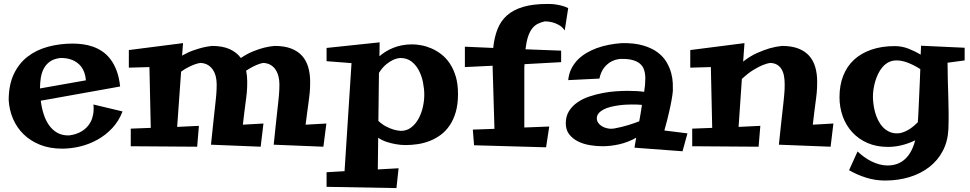

<svg xmlns="http://www.w3.org/2000/svg" viewBox="-20 -730 4902 970"><path d="M599.1 -167Q580.6 -118.7 547.6 -83.3Q514.6 -47.9 473.1 -24.7Q431.6 -1.5 385.3 9.8Q338.9 21 293.9 21Q231.4 21 182.6 1.5Q133.8 -18.1 99.6 -51.3Q65.4 -84.5 46.1 -129.2Q26.9 -173.8 23.9 -224.1Q23.9 -300.8 49.6 -355.2Q75.2 -409.7 119.4 -443.8Q163.6 -478 222.7 -493.9Q281.7 -509.8 348.1 -509.8Q372.6 -509.8 398.7 -506.3Q424.8 -502.9 449.7 -494.1Q474.6 -485.4 497.3 -470Q520 -454.6 538.3 -430.4Q556.6 -406.2 569.3 -372.6Q582 -338.9 586.9 -293L186 -221.2Q189.9 -187.5 200 -155.3Q210 -123 227.1 -98.4Q244.1 -73.7 269.3 -59.3Q294.4 -44.9 329.1 -45.9Q366.7 -50.3 395.5 -68.4Q407.7 -76.2 418.9 -87.6Q430.2 -99.1 438.5 -115.2Q446.8 -131.3 450.7 -152.8Q454.6 -174.3 452.1 -202.1ZM414.1 -324.2Q412.1 -347.2 405.8 -364.3Q399.4 -381.3 389.9 -393.6Q380.4 -405.8 368.9 -413.8Q357.4 -421.9 345.7 -426.8Q318.4 -438 284.2 -437Q252 -433.1 231.9 -418.7Q211.9 -404.3 200.9 -383.1Q189.9 -361.8 186 -335.9Q182.1 -310.1 182.1 -283.2Z M1311 -106 1296.9 11.2 1045.9 1Q1051.8 -56.2 1056.2 -97.2Q1060.5 -138.2 1063.7 -167.2Q1066.9 -196.3 1069.1 -216.1Q1071.3 -235.8 1072.5 -250.7Q1073.7 -265.6 1074.2 -277.8Q1074.7 -290 1074.7 -304.2Q1074.7 -326.2 1069.6 -345.5Q1064.5 -364.7 1054.2 -379.4Q1043.9 -394 1028.6 -402.6Q1013.2 -411.1 992.7 -412.1Q980.5 -410.6 965.3 -405.3Q952.6 -400.9 934.8 -392.3Q917 -383.8 895 -368.2L875 -88.9L984.9 -94.2L976.1 11.2L640.6 8.8V-80.1L741.7 -84L734.9 -391.1L630.9 -388.2V-477.1L904.8 -512.2L899.9 -449.2Q930.2 -466.3 957.3 -475.6Q984.4 -484.9 1005.4 -490.2Q1029.8 -495.6 1050.8 -498Q1104.5 -498 1140.1 -481.9Q1175.8 -465.8 1196.8 -437Q1229.5 -459 1260.3 -471.2Q1291 -483.4 1314.9 -489.3Q1342.8 -496.1 1367.7 -498Q1416.5 -498 1450.7 -484.9Q1484.9 -471.7 1506.1 -448Q1527.3 -424.3 1537.1 -390.9Q1546.9 -357.4 1546.9 -316.9Q1546.9 -300.3 1546.4 -287.4Q1545.9 -274.4 1544.7 -262Q1543.5 -249.5 1541.7 -235.8Q1540 -222.2 1537.6 -203.6Q1535.2 -185.1 1531.7 -160.2Q1528.3 -135.3 1523.9 -100.1L1628.9 -106L1613.8 11.2L1362.8 1Q1368.7 -56.2 1373 -97.2Q1377.4 -138.2 1380.6 -167.2Q1383.8 -196.3 1386 -216.1Q1388.2 -235.8 1389.4 -250.7Q1390.6 -265.6 1391.1 -277.8Q1391.6 -290 1391.6 -304.2Q1391.6 -326.2 1386.5 -345.5Q1381.3 -364.7 1371.3 -379.4Q1361.3 -394 1345.9 -402.6Q1330.6 -411.1 1310.1 -412.1Q1299.8 -410.6 1286.6 -405.8Q1275.4 -401.9 1259.5 -394Q1243.7 -386.2 1223.6 -373Q1229 -346.2 1229 -317.9Q1229 -300.8 1228.5 -287.6Q1228 -274.4 1226.8 -262Q1225.6 -249.5 1223.9 -236.1Q1222.2 -222.7 1219.7 -204.1Q1217.3 -185.5 1214.1 -160.4Q1210.9 -135.3 1207 -100.1Z M1982.9 220.2 1629.9 213.9V140.1L1720.7 134.8L1755.9 -411.1L1629.9 -420.9V-487.8L1897.9 -516.1L1897 -445.8Q1910.2 -457.5 1927.2 -468.3Q1944.3 -479 1964.8 -487.5Q1985.4 -496.1 2009.8 -501Q2034.2 -505.9 2062.5 -505.9Q2083 -505.9 2108.4 -501.2Q2133.8 -496.6 2159.4 -485.6Q2185.1 -474.6 2209.2 -456.1Q2233.4 -437.5 2252.2 -409.7Q2271 -381.8 2282.5 -343.8Q2293.9 -305.7 2293.9 -254.9Q2293.9 -203.1 2282.5 -163.8Q2271 -124.5 2251.5 -95.9Q2231.9 -67.4 2206.1 -48.3Q2180.2 -29.3 2150.6 -17.8Q2121.1 -6.3 2089.8 -1.7Q2058.6 2.9 2028.8 2.9Q2004.9 2.9 1980.5 -1.5Q1959.5 -4.9 1935.3 -12.5Q1911.1 -20 1890.6 -34.2L1888.7 126L1993.7 120.1ZM2004.9 -68.8Q2034.7 -68.8 2057.1 -85.9Q2079.6 -103 2094.2 -129.9Q2108.9 -156.7 2116.2 -188.7Q2123.5 -220.7 2123.5 -251Q2123.5 -281.2 2116.9 -314.2Q2110.4 -347.2 2095.9 -374.5Q2081.5 -401.9 2058.6 -419.4Q2035.6 -437 2002.9 -437Q1985.4 -436 1966.8 -427.7Q1951.2 -420.9 1931.9 -405.5Q1912.6 -390.1 1894.5 -361.8L1891.6 -119.1Q1912.1 -100.1 1932.4 -90.1Q1952.6 -80.1 1968.8 -75.2Q1987.8 -69.8 2004.9 -68.8Z M2814.9 -416 2629.9 -405.8Q2628.9 -396 2628.9 -385.7Q2628.9 -375.5 2628.9 -365.2V-85.9L2754.9 -90.8L2738.8 14.2L2375 3.9L2368.7 -75.2L2478 -79.1L2468.8 -390.1V-397.9L2328.6 -391.1V-494.1L2471.7 -487.8Q2477.1 -540.5 2493.2 -582Q2509.3 -623.5 2541 -651.9Q2572.8 -680.2 2622.6 -695.1Q2672.4 -710 2744.6 -710Q2761.7 -710.4 2780.3 -708.5Q2795.9 -706.5 2814.7 -702.1Q2833.5 -697.8 2850.6 -689L2833 -576.2Q2820.3 -594.7 2803.2 -604Q2786.1 -613.3 2770.5 -617.2Q2752 -622.1 2732.9 -622.1Q2712.4 -617.7 2696.3 -609.4Q2680.2 -601.1 2668 -585.2Q2655.8 -569.3 2647.5 -544.2Q2639.2 -519 2634.8 -481L2814.9 -474.1Z M3453.1 -56.2 3428.2 34.2 3185.5 16.1Q3186.5 8.8 3188 0Q3189.5 -8.8 3190.9 -16.6Q3192.9 -25.4 3194.3 -34.2Q3151.9 -10.7 3108.4 -1Q3064.9 8.8 3023.4 8.8Q2993.2 8.8 2960.4 3.4Q2927.7 -2 2900.6 -15.4Q2873.5 -28.8 2856 -51Q2838.4 -73.2 2838.4 -106.9Q2838.4 -142.6 2854.5 -168.5Q2870.6 -194.3 2897 -212.6Q2923.3 -231 2956.8 -242.2Q2990.2 -253.4 3024.7 -260Q3059.1 -266.6 3091.8 -268.8Q3124.5 -271 3149.4 -271Q3175.8 -271 3196.8 -269.8Q3217.8 -268.6 3234.4 -266.1Q3240.2 -301.8 3240.2 -334Q3240.2 -357.4 3234.1 -376.5Q3228 -395.5 3213.1 -408.2Q3198.2 -420.9 3173.6 -427.2Q3148.9 -433.6 3112.3 -432.1Q3087.9 -429.7 3067.4 -418.5Q3058.6 -413.6 3049.6 -406.2Q3040.5 -398.9 3032.5 -388.7Q3024.4 -378.4 3018.1 -364.5Q3011.7 -350.6 3008.3 -333L2850.6 -325.2Q2854 -358.9 2867.7 -385Q2881.3 -411.1 2901.1 -430.4Q2920.9 -449.7 2944.8 -463.4Q2968.8 -477.1 2993.2 -486.3Q3050.8 -507.3 3121.6 -512.2Q3185.1 -513.2 3229.2 -500.2Q3273.4 -487.3 3302.2 -465.6Q3331.1 -443.8 3347.2 -416.5Q3363.3 -389.2 3370.6 -362.1Q3377.9 -335 3378.9 -310.8Q3379.9 -286.6 3379.4 -271Q3377.9 -252 3372.6 -223.1Q3368.2 -198.2 3359.6 -160.6Q3351.1 -123 3336.4 -70.8ZM3223.1 -200.2Q3211.9 -201.2 3198.7 -201.7Q3185.5 -202.1 3171.4 -202.1Q3159.2 -202.1 3141.4 -201.2Q3123.5 -200.2 3104 -197.5Q3084.5 -194.8 3064.9 -189.9Q3045.4 -185.1 3030 -177.2Q3014.6 -169.4 3004.9 -158.2Q2995.1 -147 2995.1 -131.8Q2995.1 -120.1 3002.2 -109.6Q3009.3 -99.1 3021.5 -91.8Q3033.7 -84.5 3050 -81.3Q3066.4 -78.1 3084.5 -81.1Q3121.1 -87.9 3153.6 -97.9Q3186 -107.9 3209.5 -117.2Q3213.4 -137.7 3216.8 -158.7Q3220.2 -179.7 3223.1 -200.2Z M3821.3 -94.2 3812.5 11.2 3477.1 8.8V-80.1L3578.1 -84L3571.3 -391.1L3467.3 -388.2V-477.1L3741.2 -512.2L3734.4 -418.9Q3770 -446.8 3804.9 -462.2Q3839.8 -477.5 3867.7 -485.8Q3900.4 -495.1 3930.2 -498Q3978.5 -498 4012.5 -485.1Q4046.4 -472.2 4067.6 -448.5Q4088.9 -424.8 4098.6 -391.6Q4108.4 -358.4 4108.4 -317.9Q4108.4 -300.8 4107.9 -287.6Q4107.4 -274.4 4106.2 -262Q4105 -249.5 4103.3 -236.1Q4101.6 -222.7 4099.1 -204.1Q4096.7 -185.5 4093.5 -160.4Q4090.3 -135.3 4086.4 -100.1L4190.4 -106L4176.3 11.2L3915 1Q3920.9 -56.2 3925.3 -97.2Q3929.7 -138.2 3933.1 -167.2Q3936.5 -196.3 3938.5 -216.1Q3940.4 -235.8 3941.9 -250.7Q3943.4 -265.6 3943.8 -277.8Q3944.3 -290 3944.3 -304.2Q3944.3 -326.2 3940.9 -345.5Q3937.5 -364.7 3929 -379.4Q3920.4 -394 3906.5 -402.6Q3892.6 -411.1 3872.1 -412.1Q3853.5 -409.7 3831.1 -400.4Q3811.5 -392.1 3785.4 -376.2Q3759.3 -360.4 3728 -331.1L3711.4 -88.9Z M4853.5 -424.8 4767.1 -413.1Q4767.1 -370.1 4768.3 -328.6Q4769.5 -287.1 4770.8 -246.1Q4772 -205.1 4772.5 -163.8Q4772.9 -122.6 4771.5 -80.1Q4769 -17.6 4743.7 31.2Q4718.3 80.1 4675.3 113.5Q4632.3 147 4575 164.6Q4517.6 182.1 4451.2 182.1Q4402.3 182.1 4356.2 167.7Q4310.1 153.3 4269.5 129.9L4312.5 35.2Q4327.6 49.8 4345.5 62.7Q4363.3 75.7 4382.6 85.2Q4401.9 94.7 4422.4 100.3Q4442.9 106 4463.4 106Q4492.7 106 4515.4 96.9Q4538.1 87.9 4555.2 71Q4572.3 54.2 4584.2 31Q4596.2 7.8 4603.5 -21Q4571.8 -5.4 4536.6 3.4Q4501.5 12.2 4466.3 12.2Q4407.7 12.2 4362.3 -7.8Q4316.9 -27.8 4285.4 -62.3Q4253.9 -96.7 4237.5 -142.3Q4221.2 -188 4221.2 -238.8Q4221.2 -299.3 4240 -347.2Q4258.8 -395 4294.7 -428.2Q4330.6 -461.4 4382.6 -479.2Q4434.6 -497.1 4500.5 -497.1Q4536.6 -497.1 4570.3 -483.9Q4604 -470.7 4631.3 -454.1Q4631.8 -463.9 4632.1 -472.4Q4632.3 -481 4632.8 -486.8Q4633.3 -493.7 4633.3 -499L4853.5 -488.8ZM4618.2 -129.9Q4619.6 -155.8 4621.1 -187.3Q4622.6 -218.8 4624 -251.7Q4625.5 -284.7 4627 -317.9Q4628.4 -351.1 4629.4 -380.9Q4601.6 -398.9 4569.8 -411.9Q4538.1 -424.8 4509.3 -424.8Q4486.8 -424.8 4469.5 -415.8Q4452.1 -406.7 4439 -391.6Q4425.8 -376.5 4416.5 -357.2Q4407.2 -337.9 4401.4 -317.6Q4395.5 -297.4 4392.8 -277.6Q4390.1 -257.8 4390.1 -242.2Q4390.1 -225.6 4392.6 -205.3Q4395 -185.1 4400.6 -164.3Q4406.2 -143.6 4415.5 -124.3Q4424.8 -105 4438.5 -89.8Q4452.1 -74.7 4470.5 -65.4Q4488.8 -56.2 4512.2 -56.2Q4525.9 -56.2 4539.8 -60.8Q4553.7 -65.4 4567.1 -73Q4580.6 -80.6 4593 -90.8Q4605.5 -101.1 4617.2 -112.8Q4617.2 -116.7 4617.2 -121.1Q4617.2 -125.5 4618.2 -129.9Z"/></svg>

Font: Peralta
Style: Regular
Weight: 400
Designer: Astigmatic (AOETI)
Foundry: Astigmatic (AOETI)
Version: Version 1.000